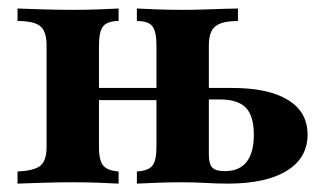

<svg xmlns="http://www.w3.org/2000/svg" viewBox="-20 -438 771 458"><path d="M306.5 0V-29Q333.9 -30.6 343.5 -42.7Q353.2 -54.8 353.2 -87.1V-329.8Q353.2 -362.9 343.5 -375.4Q333.9 -387.9 306.5 -387.9V-417.7Q321.8 -416.9 351.6 -415.7Q381.5 -414.5 415.3 -414.5Q438.7 -414.5 464.5 -415.3Q490.3 -416.1 512.9 -416.9Q535.5 -417.7 547.6 -417.7V-387.9Q521.8 -387.9 506.5 -382.3Q491.1 -376.6 484.7 -364.1Q478.2 -351.6 478.2 -329.8V-69.4Q478.2 -46.8 486.3 -38.3Q494.4 -29.8 516.1 -29.8Q550.8 -29.8 568.1 -51.6Q585.5 -73.4 585.5 -116.9Q585.5 -161.3 566.5 -181Q547.6 -200.8 504 -200.8H451.6V-228.2H533.9Q620.2 -228.2 666.9 -199.6Q713.7 -171 713.7 -116.9Q713.7 -61.3 664.1 -30.6Q614.5 0 523.4 0Q498.4 0 471.4 -1.6Q444.4 -3.2 412.9 -3.2Q384.7 -3.2 353.6 -2Q322.6 -0.8 306.5 0ZM21.8 0V-29Q61.3 -30.6 76.2 -42.7Q91.1 -54.8 91.1 -87.1V-329.8Q91.1 -362.9 76.2 -375.4Q61.3 -387.9 21.8 -387.9V-417.7Q41.1 -416.9 79.8 -415.7Q118.5 -414.5 155.6 -414.5Q187.9 -414.5 217.7 -415.7Q247.6 -416.9 262.9 -417.7V-387.9Q236.3 -387.9 226.2 -375.4Q216.1 -362.9 216.1 -329.8V-87.1Q216.1 -54.8 226.6 -42.7Q237.1 -30.6 262.9 -29V0Q247.6 -0.8 217.7 -2Q187.9 -3.2 155.6 -3.2Q119.4 -3.2 80.2 -2Q41.1 -0.8 21.8 0ZM166.9 -199.2V-228.2H408.1V-199.2Z"/></svg>

Font: Playfair 5pt SemiExpanded Light ExtraBold
Style: Regular
Weight: 800
Version: Version 2.001;gftools[0.9.30]